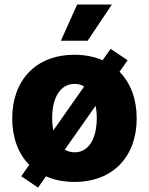

<svg xmlns="http://www.w3.org/2000/svg" viewBox="-20 -794 659 850"><path d="M475.1 -773.8H321.4L249.6 -613.6H367.9ZM509.2 -476.2 545.1 -527.3 469.5 -577.8 434.3 -527.3C398.1 -543 356.5 -551.5 309.7 -551.5C138.1 -551.5 34.1 -438.2 34.1 -269.9C34.1 -184.7 60.7 -113.6 109.4 -64.3L74.2 -13.8L148.4 36.6L183.6 -13.5C219.8 2.8 262.1 11.4 309.7 11.4C481.2 11.4 585.2 -101.9 585.2 -269.9C585.2 -355.5 558.2 -426.8 509.2 -476.2ZM210.9 -271C210.9 -361.5 246.4 -422.6 310.7 -422.6C326.3 -422.6 340.6 -418.7 352.6 -411.2L215.9 -216.3C212.7 -233 210.9 -251.1 210.9 -271ZM310.7 -119.7C294 -119.7 279.5 -123.9 266.7 -131.4L403.4 -326C406.6 -309.3 408.4 -290.8 408.4 -271C408.4 -180.8 372.9 -119.7 310.7 -119.7Z"/></svg>

Font: TID UI Extra Bold
Style: Regular
Weight: 800
Designer: The TID Project Authors
Foundry: Bakken & Bæck
Version: Version 1.001;hotconv 1.0.109;makeotfexe 2.5.65596